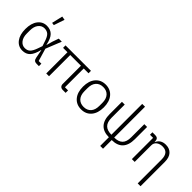

<svg xmlns="http://www.w3.org/2000/svg" viewBox="74 -1766 2942 2942"><g transform="rotate(45 1545.0 -295.0)"><path d="M319.8 -606 276.9 -611.8 318.8 -790 378.9 -779.8ZM253.9 12.2Q163.6 12.2 108.4 -59.8Q53.2 -131.8 53.2 -255.9Q53.2 -380.4 108.4 -452.6Q163.6 -524.9 253.9 -524.9Q334.5 -524.9 382.8 -475.3Q431.2 -425.8 453.1 -314H457L483.9 -411.1L520 -513.2H585.9L483.9 -258.8L544.9 -53.2H603V0H553.2Q521 0 504.2 -15.1Q487.3 -30.3 481 -66.9L456.1 -198.2H452.1Q425.8 -86.9 379.2 -37.4Q332.5 12.2 253.9 12.2ZM253.9 -42Q307.6 -42 339.6 -72.8Q371.6 -103.5 399.9 -184.1L424.8 -255.9L398.9 -333Q374 -411.6 341.1 -441.4Q308.1 -471.2 253.9 -471.2Q195.8 -471.2 157 -422.4Q118.2 -373.5 118.2 -288.1V-224.1Q118.2 -139.2 157 -90.6Q195.8 -42 253.9 -42Z M761.7 0V-460H666.5V-513.2H1217.8V-460H1113.8V-53.2H1181.6V0H1119.6Q1088.4 0 1071 -17.6Q1053.7 -35.2 1053.7 -64V-460H821.8V0Z M1302.2 -255.9Q1302.2 -380.9 1363.8 -452.9Q1425.3 -524.9 1528.3 -524.9Q1631.3 -524.9 1692.4 -452.9Q1753.4 -380.9 1753.4 -255.9Q1753.4 -131.3 1692.4 -59.6Q1631.3 12.2 1528.3 12.2Q1425.3 12.2 1363.8 -59.6Q1302.2 -131.3 1302.2 -255.9ZM1528.3 -42Q1602.5 -42 1645.5 -89.4Q1688.5 -136.7 1688.5 -224.1V-289.1Q1688.5 -376.5 1645.5 -423.8Q1602.5 -471.2 1528.3 -471.2Q1453.6 -471.2 1410.6 -423.8Q1367.7 -376.5 1367.7 -289.1V-224.1Q1367.7 -136.7 1410.6 -89.4Q1453.6 -42 1528.3 -42Z M2131.3 200.2V12.2Q2011.7 12.2 1950.4 -53.5Q1889.2 -119.1 1889.2 -248V-513.2H1949.2V-228Q1949.2 -131.8 1994.6 -86.9Q2040 -42 2131.3 -42V-710H2192.4V-42Q2283.7 -42 2328.9 -86.9Q2374 -131.8 2374 -228V-513.2H2434.1V-248Q2434.1 -119.1 2373 -53.5Q2312 12.2 2192.4 12.2V200.2Z M2943.8 200.2V-317.9Q2943.8 -470.2 2814.9 -470.2Q2757.8 -470.2 2718 -441.2Q2678.2 -412.1 2678.2 -358.9V0H2617.2V-460H2549.8V-513.2H2610.8Q2672.9 -513.2 2677.2 -454.1L2678.2 -431.2H2681.2Q2720.7 -524.9 2831.1 -524.9Q2913.1 -524.9 2959 -473.6Q3004.9 -422.4 3004.9 -329.1V200.2Z"/></g></svg>

Font: Anuphan Light
Style: Regular
Weight: 300
Designer: Mike Abbink, Paul van der Laan, Pieter van Rosmalen, Mint Tantisuwanna
Foundry: Bold Monday; Cadson Demak
Version: Version 3.002;hotconv 1.0.109;makeotfexe 2.5.65596